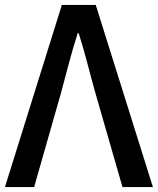

<svg xmlns="http://www.w3.org/2000/svg" viewBox="-23 -756 638 776"><path d="M227 -736 -3 0H115L224 -382C247 -466 264 -538 291 -622H295C322 -538 338 -466 362 -382L472 0H595L364 -736Z"/></svg>

Font: Spoqa Han Sans Neo Medium
Style: Regular
Weight: 500
Designer: [Spoqa Han Sans Neo] Dong-huui Kim ___ Younghwa Kang ___ Yujin Lee ___ [Noto Sans] Ryoko NISHIZUKA ____ (kana & ideograp
Foundry: Spoqa (http://www.spoqa-han-sans.com)
Version: Version 1.100;hotconv 1.0.109;makeotfexe 2.5.65596